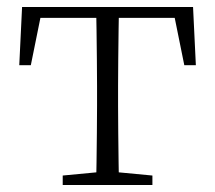

<svg xmlns="http://www.w3.org/2000/svg" viewBox="-20 -528 614 548"><path d="M35 -342 43 -508H531L539 -342H506L473 -505L506 -477H68L101 -505L68 -342ZM159 0V-27L275 -38H299L415 -27V0ZM254 0Q255 -24 255.5 -64.5Q256 -105 256.5 -148.5Q257 -192 257 -226V-283Q257 -316 256.5 -359.5Q256 -403 255.5 -443.5Q255 -484 254 -508H320Q319 -484 318.5 -443.5Q318 -403 317.5 -359.5Q317 -316 317 -283V-226Q317 -192 317.5 -148.5Q318 -105 318.5 -64.5Q319 -24 320 0Z"/></svg>

Font: Noto Serif KR
Style: Regular
Weight: 200
Designer: Ryoko NISHIZUKA 西塚涼子 (kana & ideographs); Frank Grießhammer (Latin, Greek & Cyrillic); Wenlong ZHANG 张文龙 (bopomofo); San
Foundry: Adobe
Version: Version 2.001;hotconv 1.1.0;makeotfexe 2.6.0